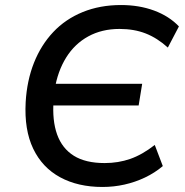

<svg xmlns="http://www.w3.org/2000/svg" viewBox="-20 -734 734 763"><path d="M387 9Q290 9 219 -29.5Q148 -68 112 -143Q76 -218 82 -328Q87 -414 115 -484.5Q143 -555 191.5 -606.5Q240 -658 308.5 -686Q377 -714 461 -714Q533 -714 592.5 -692Q652 -670 691 -629L647 -545Q605 -583 559 -601Q513 -619 455 -619Q385 -619 331 -589.5Q277 -560 243 -505.5Q209 -451 197 -377L181 -401H545L531 -315H173L193 -335Q187 -255 207 -199.5Q227 -144 273.5 -115Q320 -86 396 -86Q450 -86 497.5 -102.5Q545 -119 595 -158L627 -74Q595 -47 556 -28.5Q517 -10 474.5 -0.5Q432 9 387 9Z"/></svg>

Font: Nunito Sans 10pt SemiBold
Style: Italic
Weight: 600
Italic angle: -9°
Designer: Vernon Adams
Foundry: Vernon Adams
Version: Version 3.101;gftools[0.9.27]